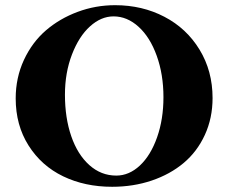

<svg xmlns="http://www.w3.org/2000/svg" viewBox="-20 -696 867 729"><path d="M405.8 13.2Q302.2 13.2 219.7 -26.6Q137.2 -66.4 88.4 -143.6Q39.6 -220.7 39.6 -322.3Q39.6 -400.9 70.8 -468.3Q102.1 -535.6 154.3 -580.6Q206.5 -625.5 274.7 -650.9Q342.8 -676.3 417 -676.3Q520 -676.3 604.2 -632.3Q688.5 -588.4 737.8 -507.3Q787.1 -426.3 787.1 -323.7Q787.1 -247.6 757.8 -183.8Q728.5 -120.1 677.2 -77.1Q626 -34.2 556.2 -10.5Q486.3 13.2 405.8 13.2ZM421.4 -29.3Q470.2 -29.3 511.2 -67.6Q552.2 -106 576.4 -174.6Q600.6 -243.2 600.6 -327.1Q600.6 -413.1 575.2 -483.9Q549.8 -554.7 506.3 -594.2Q462.9 -633.8 411.1 -633.8Q363.8 -633.8 321.8 -595.9Q279.8 -558.1 253.2 -489Q226.6 -419.9 226.6 -336.4Q226.6 -248.5 250.5 -179Q274.4 -109.4 319.1 -69.3Q363.8 -29.3 421.4 -29.3Z"/></svg>

Font: Elstob 8pt
Style: Bold
Weight: 700
Designer: Peter S. Baker
Version: Version 1.015